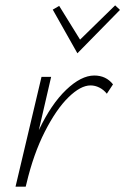

<svg xmlns="http://www.w3.org/2000/svg" viewBox="-20 -697 468 717"><path d="M402 -382 379 -347Q367 -362 351 -370Q335 -378 318 -378Q281 -378 235.5 -333.5Q190 -289 147.5 -205.5Q105 -122 79 -12L76 0H38L135 -410H171L125 -211Q171 -308 227 -361.5Q283 -415 332 -415Q376 -415 402 -382ZM177 -661 201 -675 279 -549 410 -677 428 -660 269 -498Z"/></svg>

Font: Ysabeau Light
Style: Italic
Weight: 300
Italic angle: -12°
Designer: Christian Thalmann (Catharsis Fonts)
Version: Version 0.003